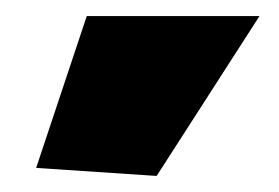

<svg xmlns="http://www.w3.org/2000/svg" viewBox="-20 -828 347 239"><path d="M25 -619 88 -808H303L175 -609Z"/></svg>

Font: Encode Sans Narrow
Style: Black
Weight: 900
Designer: Pablo Impallari, Andres Torresi
Foundry: Pablo Impallari, Andres Torresi
Version: Version 1.000; ttfautohint (v1.00) -l 8 -r 50 -G 200 -x 14 -